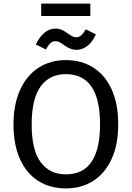

<svg xmlns="http://www.w3.org/2000/svg" viewBox="-20 -1035 732 1067"><path d="M637 -344Q637 -232 600.5 -152Q564 -72 498.5 -30Q433 12 346 12Q259 12 193.5 -29Q128 -70 91.5 -150Q55 -230 55 -343Q55 -454 91.5 -535Q128 -616 194 -658.5Q260 -701 346 -701Q433 -701 498.5 -659.5Q564 -618 600.5 -538Q637 -458 637 -344ZM156 -343Q156 -200 206.5 -133Q257 -66 346 -66Q536 -66 536 -344Q536 -623 346 -623Q256 -623 206 -555Q156 -487 156 -343ZM336 -784Q322 -795 311 -800.5Q300 -806 288 -806Q272 -806 260 -795Q248 -784 235 -760L179 -788Q198 -828 225.5 -852Q253 -876 288 -876Q308 -876 323.5 -869Q339 -862 357 -849Q371 -839 381.5 -833.5Q392 -828 404 -828Q419 -828 431 -838.5Q443 -849 457 -872L513 -844Q494 -802 466 -780Q438 -758 404 -758Q372 -758 336 -784ZM209 -946V-1015H482V-946Z"/></svg>

Font: Fira Sans
Style: Regular
Weight: 400
Designer: bBox Type GmbH & Carrois Corporate GbR & Edenspiekermann AG
Foundry: bBox Type GmbH & Carrois Corporate GbR & Edenspiekermann AG
Version: Version 4.301